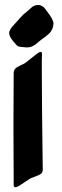

<svg xmlns="http://www.w3.org/2000/svg" viewBox="-20 -785 253 787"><path d="M39.1 -685.5Q45.9 -692.4 60.1 -709Q74.2 -725.6 86.9 -734.4Q91.8 -738.3 98.6 -744.6Q105.5 -751 109.9 -754.9Q114.3 -758.8 121.1 -761.7Q127.9 -764.6 135.7 -764.6H137.7Q140.6 -764.6 143.6 -763.7Q146.5 -762.7 148.9 -761.7Q151.4 -760.7 154.3 -758.8Q157.2 -756.8 158.7 -755.9Q160.2 -754.9 162.6 -752Q165 -749 166 -747.6Q167 -746.1 169.9 -742.2Q172.9 -738.3 173.8 -737.3Q199.2 -704.1 199.2 -688.5Q199.2 -687.5 198.7 -684.6Q198.2 -681.6 198.2 -680.7Q197.3 -672.9 194.3 -666.5Q191.4 -660.2 188.5 -655.8Q185.5 -651.4 179.7 -646Q173.8 -640.6 169.9 -637.7Q166 -634.8 158.2 -628.9Q150.4 -623 146.5 -620.1Q143.6 -618.2 136.2 -611.8Q128.9 -605.5 125.5 -603Q122.1 -600.6 116.2 -597.2Q110.4 -593.8 104.5 -592.3Q98.6 -590.8 91.8 -590.8H86.9Q59.6 -592.8 54.2 -595.2Q48.8 -597.7 33.2 -617.2Q17.6 -635.7 17.6 -649.4Q17.6 -664.1 39.1 -685.5ZM155.3 -89.8Q155.3 -79.1 148.4 -73.2Q141.6 -67.4 126 -62Q110.4 -56.6 104.5 -53.7Q97.7 -49.8 84.5 -40.5Q71.3 -31.2 60.1 -24.4Q48.8 -17.6 43 -17.6Q36.1 -17.6 36.1 -27.3Q36.1 -151.4 35.2 -244.1V-286.1Q35.2 -316.4 35.6 -381.3Q36.1 -446.3 36.1 -484.4Q36.1 -496.1 42 -502.9Q47.9 -509.8 64 -517.1Q80.1 -524.4 84 -527.3Q90.8 -532.2 105 -543.9Q119.1 -555.7 130.4 -564Q141.6 -572.3 146.5 -572.3Q152.3 -572.3 152.3 -563.5Q152.3 -562.5 151.9 -555.7Q151.4 -548.8 151.4 -533.2Q151.4 -517.6 151.4 -492.2Q151.4 -434.6 152.3 -336.4Q153.3 -238.3 154.3 -164.1Z"/></svg>

Font: Isabella
Style: Medium
Weight: 500
Designer: John Stracke
Version: Version 001.202